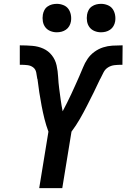

<svg xmlns="http://www.w3.org/2000/svg" viewBox="-20 -979 658 999"><path d="M184 0 232 -294Q220 -326 211.5 -360Q203 -394 196.5 -428.5Q190 -463 184.5 -498Q179 -533 175 -568L174 -569Q172 -585 168.5 -602Q165 -619 152.5 -628.5Q140 -638 123 -640Q106 -642 88 -642H83V-743H86Q117 -743 148 -740.5Q179 -738 205.5 -726Q232 -714 250 -691Q268 -668 274.5 -638.5Q281 -609 282.5 -578.5Q284 -548 288 -518Q292 -488 296 -458.5Q300 -429 306 -400Q318 -422 329 -444.5Q340 -467 351 -490Q362 -513 372 -536Q382 -559 392.5 -582Q403 -605 412 -628Q421 -651 435.5 -672.5Q450 -694 471.5 -709.5Q493 -725 516.5 -732.5Q540 -740 564.5 -741.5Q589 -743 613 -743H618L617 -642H612Q594 -642 576 -640Q558 -638 542.5 -628.5Q527 -619 518.5 -602Q510 -585 502 -569L501 -568Q485 -533 467.5 -498Q450 -463 432.5 -428.5Q415 -394 395.5 -360Q376 -326 352 -294L304 0ZM505 -811Q488 -811 472 -817.5Q456 -824 446 -837Q436 -850 433 -867.5Q430 -885 433 -903Q435 -915 441 -926.5Q447 -938 458 -945.5Q469 -953 481 -956Q493 -959 506 -959Q523 -959 539.5 -952.5Q556 -946 565.5 -933Q575 -920 578.5 -902.5Q582 -885 579 -867Q577 -855 570.5 -843.5Q564 -832 553 -824.5Q542 -817 530 -814Q518 -811 505 -811ZM275 -811Q258 -811 242 -817.5Q226 -824 216 -837Q206 -850 203 -867.5Q200 -885 203 -903Q205 -915 211 -926.5Q217 -938 228 -945.5Q239 -953 251 -956Q263 -959 276 -959Q293 -959 309.5 -952.5Q326 -946 335.5 -933Q345 -920 348.5 -902.5Q352 -885 349 -867Q347 -855 340.5 -843.5Q334 -832 323 -824.5Q312 -817 300 -814Q288 -811 275 -811Z"/></svg>

Font: Iosevka Extended Oblique
Style: Bold
Weight: 700
Width: 7
Italic angle: -9°
Monospace: yes
Designer: Belleve Invis
Foundry: Belleve Invis
Version: Version 32.5.0; ttfautohint (v1.8.4)